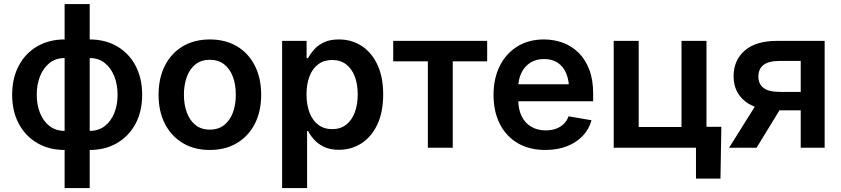

<svg xmlns="http://www.w3.org/2000/svg" viewBox="-20 -748 4260 972"><path d="M307.1 11.2Q228.5 11.2 168.5 -23.9Q108.4 -59.1 75 -121.8Q41.5 -184.6 41.5 -268.1Q41.5 -352.1 75 -415.3Q108.4 -478.5 168.5 -513.4Q228.5 -548.3 307.1 -548.3H434.1Q512.7 -548.3 572.8 -513.4Q632.8 -478.5 666.3 -415.3Q699.7 -352.1 699.7 -268.1Q699.7 -184.6 666.3 -121.8Q632.8 -59.1 572.8 -23.9Q512.7 11.2 434.1 11.2ZM307.1 -85.4H434.1Q479 -85.4 510.5 -109.9Q542 -134.3 558.6 -175.8Q575.2 -217.3 575.2 -268.6Q575.2 -319.8 558.6 -361.8Q542 -403.8 510.5 -429Q479 -454.1 434.1 -454.1H307.1Q262.2 -454.1 230.7 -429Q199.2 -403.8 182.6 -361.8Q166 -319.8 166 -268.6Q166 -217.3 182.6 -175.8Q199.2 -134.3 230.7 -109.9Q262.2 -85.4 307.1 -85.4ZM307.1 204.1V-727.5H434.1V204.1Z M1042 11.2Q963.4 11.2 905 -23.9Q846.7 -59.1 814.7 -121.8Q782.7 -184.6 782.7 -268.1Q782.7 -352.1 814.7 -415.3Q846.7 -478.5 905 -513.4Q963.4 -548.3 1042 -548.3Q1121.6 -548.3 1179.9 -513.4Q1238.3 -478.5 1270.3 -415.3Q1302.2 -352.1 1302.2 -268.1Q1302.2 -184.6 1270.3 -121.8Q1238.3 -59.1 1179.9 -23.9Q1121.6 11.2 1042 11.2ZM1042 -91.8Q1085.9 -91.8 1115.2 -115.2Q1144.5 -138.7 1159.2 -178.5Q1173.8 -218.3 1173.8 -268.6Q1173.8 -318.8 1159.2 -358.9Q1144.5 -398.9 1115.2 -422.1Q1085.9 -445.3 1042 -445.3Q998.5 -445.3 969.5 -422.1Q940.4 -398.9 925.8 -358.9Q911.1 -318.8 911.1 -268.6Q911.1 -218.3 925.8 -178.5Q940.4 -138.7 969.5 -115.2Q998.5 -91.8 1042 -91.8Z M1408.2 204.1V-541H1532.2V-453.6H1539.1Q1550.3 -474.1 1569.1 -496.1Q1587.9 -518.1 1618.7 -533.2Q1649.4 -548.3 1695.8 -548.3Q1759.3 -548.3 1810.1 -515.9Q1860.8 -483.4 1890.4 -420.9Q1919.9 -358.4 1919.9 -269.5Q1919.9 -181.6 1890.9 -119.1Q1861.8 -56.6 1811 -23.2Q1760.3 10.3 1695.3 10.3Q1650.4 10.3 1619.6 -4.9Q1588.9 -20 1569.6 -41.7Q1550.3 -63.5 1539.6 -85H1534.7V204.1ZM1661.6 -94.2Q1703.6 -94.2 1732.4 -116.7Q1761.2 -139.2 1776.1 -179Q1791 -218.8 1791 -270Q1791 -321.3 1776.1 -360.6Q1761.2 -399.9 1732.4 -422.1Q1703.6 -444.3 1661.6 -444.3Q1620.1 -444.3 1591.1 -422.6Q1562 -400.9 1546.9 -361.8Q1531.7 -322.8 1531.7 -270Q1531.7 -217.8 1546.9 -178Q1562 -138.2 1591.3 -116.2Q1620.6 -94.2 1661.6 -94.2Z M2146 0V-437.5H1970.7V-541H2446.3V-437.5H2272V0Z M2741.2 11.2Q2659.7 11.2 2600.8 -23.4Q2542 -58.1 2510.3 -120.6Q2478.5 -183.1 2478.5 -267.6Q2478.5 -350.6 2510 -413.8Q2541.5 -477.1 2598.9 -512.7Q2656.2 -548.3 2733.4 -548.3Q2784.2 -548.3 2829.3 -531.7Q2874.5 -515.1 2908.9 -481.2Q2943.4 -447.3 2963.1 -395.8Q2982.9 -344.2 2982.9 -273.9V-235.4H2536.1V-321.3H2919.4L2860.8 -296.4Q2860.8 -342.3 2846.4 -376.7Q2832 -411.1 2803.7 -430.2Q2775.4 -449.2 2734.4 -449.2Q2692.9 -449.2 2663.6 -429.9Q2634.3 -410.6 2618.9 -377.7Q2603.5 -344.7 2603.5 -304.2V-245.1Q2603.5 -194.8 2620.8 -159.7Q2638.2 -124.5 2669.7 -106.2Q2701.2 -87.9 2743.2 -87.9Q2771.5 -87.9 2794.4 -96.2Q2817.4 -104.5 2833.7 -120.4Q2850.1 -136.2 2858.4 -159.2L2974.6 -139.2Q2962.4 -94.2 2930.2 -60.3Q2897.9 -26.4 2850.1 -7.6Q2802.2 11.2 2741.2 11.2Z M3086.9 0V-541H3213.4V-105H3430.2V-541H3556.6V0ZM3503.4 156.2V0H3463.4V-106H3631.8L3627.4 156.2Z M4154.8 0H4033.7V-439.5H3928.2Q3871.1 -439.5 3845.2 -419.2Q3819.3 -398.9 3819.3 -360.4Q3819.3 -322.8 3845.5 -302.7Q3871.6 -282.7 3929.2 -282.7H4084.5V-189.5H3916.5Q3808.1 -189.5 3751 -236.1Q3693.8 -282.7 3693.8 -361.8Q3693.8 -442.9 3750.2 -491.9Q3806.6 -541 3913.1 -541H4154.8ZM3810.1 0H3670.9L3824.7 -245.6H3960.4Z"/></svg>

Font: Inter 17pt SemiBold
Style: Regular
Weight: 600
Version: Version 4.001;git-66647c0bb